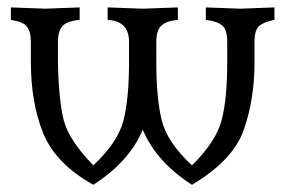

<svg xmlns="http://www.w3.org/2000/svg" viewBox="-20 -493 787 526"><path d="M505.9 13.2Q408.7 -48.8 371.1 -137.7Q335.4 -51.3 235.8 13.2Q132.3 -44.4 98.4 -127.9Q64.5 -211.4 64.5 -324.2V-378.4Q64.5 -406.7 53.7 -420.2Q43 -433.6 9.8 -438.5V-472.7L104 -469.2L198.2 -472.7V-438.5Q161.6 -435.1 150.1 -420.4Q138.7 -405.8 138.7 -378.4V-324.2Q140.6 -219.2 154.5 -164.1Q168.5 -108.9 235.8 -40Q303.7 -104 318.6 -164.3Q333.5 -224.6 333.5 -322.8V-378.4Q333.5 -435.5 274.9 -438.5V-472.7L371.1 -469.2L467.3 -472.7V-438.5Q437.5 -436 422.9 -423.6Q408.2 -411.1 408.2 -378.4V-323.2Q408.2 -224.6 422.9 -164.1Q437.5 -103.5 505.9 -40Q571.8 -105 587.2 -163.8Q602.5 -222.7 602.5 -321.8V-378.4Q602.5 -411.6 588.6 -423.3Q574.7 -435.1 543.9 -438.5V-472.7L638.2 -469.2L731.9 -472.7V-438.5Q704.6 -433.6 690.9 -422.6Q677.2 -411.6 677.2 -378.4V-320.8Q677.2 -221.2 647.9 -137.5Q618.7 -53.7 505.9 13.2Z"/></svg>

Font: Kelvinch
Style: Regular
Weight: 400
Designer: Paul James MIller
Foundry: High-Logic / Made with FontCreator
Version: Version 3.30 September 23, 2016